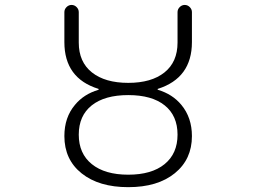

<svg xmlns="http://www.w3.org/2000/svg" viewBox="-20 -774 1040 782"><path d="M353.5 -344.7Q300.8 -302.7 300.8 -225.6Q300.8 -148.4 354 -105.5Q407.2 -62.5 502.4 -62.5Q597.7 -62.5 650.4 -105.5Q703.1 -148.4 703.1 -225.6Q703.1 -302.7 650.9 -344.7Q598.6 -386.7 502.4 -386.7Q406.2 -386.7 353.5 -344.7ZM242.2 -602.5V-724.6Q242.2 -736.3 251 -745.1Q259.8 -753.9 271.5 -753.9Q283.2 -753.9 292 -745.1Q300.8 -736.3 300.8 -724.6V-600.6Q300.8 -521.5 354.5 -479Q408.2 -436.5 502.4 -436.5Q596.7 -436.5 649.9 -479Q703.1 -521.5 703.1 -600.6V-724.6Q703.1 -736.3 711.9 -745.1Q720.7 -753.9 732.4 -753.9Q744.1 -753.9 752.9 -745.1Q761.7 -736.3 761.7 -724.6V-602.5Q761.7 -456.1 623 -412.1Q622.1 -412.1 622.1 -410.2Q622.1 -408.2 623 -408.2Q682.6 -390.6 718.8 -346.7Q761.7 -294.9 761.7 -219.7Q761.7 -125 691.9 -68.4Q622.1 -11.7 502.4 -11.7Q382.8 -11.7 312.5 -67.9Q242.2 -124 242.2 -219.7Q242.2 -295.9 285.2 -346.7Q321.3 -390.6 380.9 -408.2Q381.8 -408.2 381.8 -410.2Q381.8 -412.1 380.9 -412.1Q242.2 -455.1 242.2 -602.5Z"/></svg>

Font: Rounded Mgen+ 1mn light
Style: Regular
Weight: 200
Designer: [Source Han Sans]
Ryoko NISHIZUKA  (kana & ideographs); Paul D. Hunt (Latin, Greek & Cyrillic); Wenlong ZHANG  (bopomofo
Version: Version 1.059.20150602